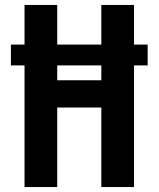

<svg xmlns="http://www.w3.org/2000/svg" viewBox="-20 -755 640 775"><path d="M79 0V-491H24V-575H79V-735H211V-575H389V-735H521V-575H576V-491H521V0H389V-321H211V0ZM389 -431V-491H211V-431Z"/></svg>

Font: Iosevka Custom XBdEx
Style: Regular
Weight: 800
Width: 7
Monospace: yes
Designer: Belleve Invis
Foundry: Belleve Invis
Version: Version 11.2.4; ttfautohint (v1.8.4)